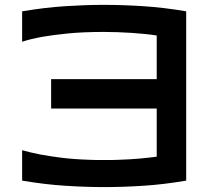

<svg xmlns="http://www.w3.org/2000/svg" viewBox="-20 -763 850 783"><path d="M403.3 -743.2Q479 -743.2 563.5 -737.8Q647.9 -732.4 739.3 -716.8V-26.4Q647.9 -10.7 564 -5.4Q480 0 406.2 0Q330.6 0 246.6 -5.4Q162.6 -10.7 70.3 -26.4V-150.4Q103 -141.1 145 -132.8Q181.2 -126 231.9 -119.6Q282.7 -113.3 346.7 -111.3Q361.3 -110.4 375.5 -110.4Q389.6 -110.4 404.3 -110.4Q418.9 -110.4 433.6 -110.4Q448.2 -110.4 462.9 -111.3Q510.3 -112.8 548.1 -116.2Q585.9 -119.6 619.1 -124V-320.3H188.5V-440.4H619.1V-618.2Q598.6 -621.6 572 -624.3Q545.4 -627 516.8 -628.9Q488.3 -630.9 459 -631.8Q429.7 -632.8 404.3 -632.8Q318.8 -632.8 256.3 -626.5Q193.8 -620.1 152.3 -612.8Q104 -604 70.3 -592.8V-716.8Q162.6 -732.4 246.1 -737.8Q329.6 -743.2 403.3 -743.2Z"/></svg>

Font: Revalia
Style: Regular
Weight: 400
Designer: Johan Kallas, Mihkel Virkus
Foundry: Johan Kallas, Mihkel Virkus
Version: Version 1.001